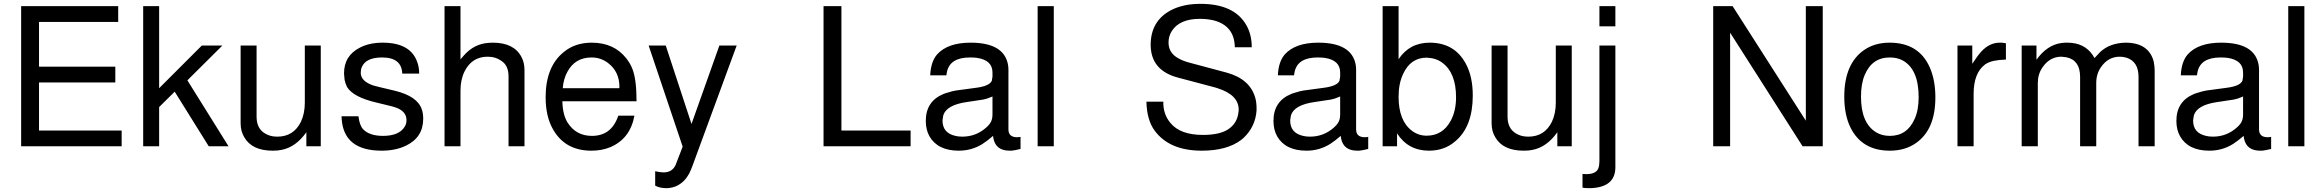

<svg xmlns="http://www.w3.org/2000/svg" viewBox="-20 -761 12080 999"><path d="M183 -332V-82H613V0H90V-729H595V-647H183V-414H580V-332Z M808 -729V-302L1030 -524H1137L955 -343L1169 0H1066L889 -284L808 -204V0H725V-729Z M1649 0H1574V-73Q1519 5 1444 19Q1427 23 1399 23Q1291 23 1251 -47Q1232 -78 1232 -120V-524H1315V-153Q1315 -83 1374 -59Q1395 -50 1423 -50Q1508 -50 1546 -128Q1566 -171 1566 -227V-524H1649Z M2073 -378Q2070 -462 1968 -462Q1885 -462 1863 -413Q1857 -399 1857 -383Q1857 -338 1923 -316L1954 -308L2034 -289Q2153 -260 2175 -191Q2182 -171 2182 -143Q2182 -46 2092 -3Q2038 23 1966 23Q1771 23 1758 -139L1757 -156H1845Q1851 -108 1869 -89Q1902 -54 1973 -54Q2056 -54 2085 -101Q2095 -115 2095 -136Q2095 -181 2041 -201L2022 -207H2021L2014 -209L1936 -228Q1818 -256 1786 -308Q1778 -323 1773 -345L1770 -379Q1770 -472 1854 -514Q1903 -539 1971 -539Q2116 -539 2151 -438Q2161 -412 2161 -378Z M2293 -729H2376V-452L2394 -473Q2447 -533 2522 -538L2544 -539Q2654 -539 2693 -465Q2709 -436 2709 -396V0H2626V-363Q2626 -418 2592 -442Q2560 -466 2518 -466Q2435 -466 2397 -389Q2376 -347 2376 -289V0H2293Z M2906 -234Q2908 -162 2934 -122Q2978 -54 3060 -54Q3162 -54 3197 -159H3281Q3259 -39 3155 5Q3111 23 3057 23Q2921 23 2858 -87Q2819 -154 2819 -255Q2819 -414 2913 -490Q2972 -539 3059 -539Q3175 -539 3239 -457Q3249 -444 3257 -430.5Q3265 -417 3271 -401Q3292 -347 3292 -234ZM3202 -302 3203 -308Q3203 -388 3144 -433Q3106 -462 3058 -462Q2972 -462 2932 -387Q2912 -351 2908 -302Z M3723 -524H3813L3580 110L3576 119V120Q3557 168 3523 193Q3497 213 3463 217Q3458 218 3454 218Q3450 218 3445 218Q3414 218 3389 205V130Q3416 136 3433 136Q3478 136 3496 96L3500 85L3532 2L3355 -524H3444L3578 -116Z M4358 -729V-82H4718V0H4265V-729Z M5290 -49V14Q5262 21 5244 23H5243H5233Q5162 23 5149 -40L5147 -54Q5117 -28 5092 -12Q5036 23 4969 23Q4859 23 4816 -52Q4797 -86 4797 -132Q4797 -234 4889 -272L4900 -276L4934 -286L4953 -290Q4968 -292 4994 -295.5Q5020 -299 5057 -304Q5130 -313 5141 -342V-343V-344L5144 -362V-384Q5144 -448 5063 -460Q5055 -461 5046 -461.5Q5037 -462 5027 -462Q4923 -462 4907 -387L4904 -369H4820Q4823 -440 4856 -478Q4911 -539 5030 -539Q5205 -539 5225 -423Q5226 -417 5226.5 -410.5Q5227 -404 5227 -396V-88Q5227 -47 5272 -47H5274Q5282 -47 5285 -48H5286ZM5144 -259 5134 -255Q5117 -247 5096 -243L5010 -230Q4905 -215 4888 -161L4884 -135V-134Q4884 -69 4951 -54Q4966 -50 4987 -50Q5058 -50 5111 -97Q5124 -108 5132 -120Q5144 -138 5144 -165Z M5463 -729V0H5379V-729Z M6405 -515Q6403 -627 6295 -655Q6261 -663 6223 -663Q6119 -663 6078 -601Q6060 -574 6060 -540Q6060 -484 6114 -456Q6139 -442 6180 -432L6363 -383Q6483 -350 6511 -253Q6518 -229 6518 -200V-186Q6512 -102 6451 -44L6438 -33Q6364 23 6233 23Q6065 23 5988 -81Q5947 -137 5945 -232H6033Q6031 -167 6071 -120Q6122 -59 6239 -59Q6329 -59 6373 -90Q6418 -121 6424 -178Q6425 -180 6425 -185V-191Q6425 -267 6315 -302Q6310 -304 6304 -305.5Q6298 -307 6291 -309L6110 -357Q5968 -394 5967 -527Q5967 -651 6071 -707Q6135 -741 6226 -741Q6402 -741 6465 -630Q6493 -581 6493 -515Z M7099 -49V14Q7071 21 7053 23H7052H7042Q6971 23 6958 -40L6956 -54Q6926 -28 6901 -12Q6845 23 6778 23Q6668 23 6625 -52Q6606 -86 6606 -132Q6606 -234 6698 -272L6709 -276L6743 -286L6762 -290Q6777 -292 6803 -295.5Q6829 -299 6866 -304Q6939 -313 6950 -342V-343V-344L6953 -362V-384Q6953 -448 6872 -460Q6864 -461 6855 -461.5Q6846 -462 6836 -462Q6732 -462 6716 -387L6713 -369H6629Q6632 -440 6665 -478Q6720 -539 6839 -539Q7014 -539 7034 -423Q7035 -417 7035.5 -410.5Q7036 -404 7036 -396V-88Q7036 -47 7081 -47H7083Q7091 -47 7094 -48H7095ZM6953 -259 6943 -255Q6926 -247 6905 -243L6819 -230Q6714 -215 6697 -161L6693 -135V-134Q6693 -69 6760 -54Q6775 -50 6796 -50Q6867 -50 6920 -97Q6933 -108 6941 -120Q6953 -138 6953 -165Z M7174 -729H7257V-453Q7314 -539 7419 -539Q7547 -539 7606 -431Q7643 -364 7643 -264Q7643 -102 7552 -26Q7496 23 7415 23Q7307 23 7249 -67V0H7174ZM7403 -461Q7320 -461 7281 -377Q7257 -327 7257 -258Q7257 -133 7326 -81Q7360 -55 7403 -55Q7487 -55 7529 -134Q7556 -185 7556 -255Q7556 -382 7484 -435Q7452 -459 7403 -461Z M8158 0H8083V-73Q8028 5 7953 19Q7936 23 7908 23Q7800 23 7760 -47Q7741 -78 7741 -120V-524H7824V-153Q7824 -83 7883 -59Q7904 -50 7932 -50Q8017 -50 8055 -128Q8075 -171 8075 -227V-524H8158Z M8302 -524H8385V109Q8385 213 8257 218H8242L8224 217L8214 215V144L8233 145H8234Q8286 145 8297 113Q8302 98 8302 76ZM8385 -729V-624H8302V-729Z M9464 -729V0H9359L8982 -591V0H8894V-729H8995L9376 -133V-729Z M9812 -539Q9964 -539 10021 -410Q10050 -344 10050 -254Q10050 -86 9948 -16Q9892 23 9813 23Q9669 23 9609 -96Q9576 -162 9576 -258Q9576 -431 9681 -502Q9736 -539 9812 -539ZM9813 -462Q9720 -462 9682 -370Q9663 -325 9663 -258Q9663 -121 9741 -73Q9772 -54 9813 -54Q9903 -54 9942 -142Q9963 -188 9963 -255Q9963 -400 9881 -446Q9852 -462 9813 -462Z M10165 -524H10242V-429Q10269 -471 10291 -495Q10333 -539 10385 -539H10396L10417 -536V-451Q10345 -449 10314 -429L10310 -427L10308 -425Q10249 -381 10249 -272V0H10165Z M10499 -524H10576V-450Q10630 -526 10704 -537L10724 -539H10737Q10825 -539 10869 -474L10878 -459L10907 -490Q10957 -537 11039 -539Q11160 -539 11186 -441Q11191 -416 11191 -393V0H11107V-361Q11107 -441 11044 -461Q11026 -466 11010 -466Q10949 -466 10912 -412Q10887 -377 10887 -329V0H10803V-361Q10803 -448 10732 -463L10706 -466Q10645 -466 10607 -410Q10583 -375 10583 -329V0H10499Z M11797 -49V14Q11769 21 11751 23H11750H11740Q11669 23 11656 -40L11654 -54Q11624 -28 11599 -12Q11543 23 11476 23Q11366 23 11323 -52Q11304 -86 11304 -132Q11304 -234 11396 -272L11407 -276L11441 -286L11460 -290Q11475 -292 11501 -295.5Q11527 -299 11564 -304Q11637 -313 11648 -342V-343V-344L11651 -362V-384Q11651 -448 11570 -460Q11562 -461 11553 -461.5Q11544 -462 11534 -462Q11430 -462 11414 -387L11411 -369H11327Q11330 -440 11363 -478Q11418 -539 11537 -539Q11712 -539 11732 -423Q11733 -417 11733.5 -410.5Q11734 -404 11734 -396V-88Q11734 -47 11779 -47H11781Q11789 -47 11792 -48H11793ZM11651 -259 11641 -255Q11624 -247 11603 -243L11517 -230Q11412 -215 11395 -161L11391 -135V-134Q11391 -69 11458 -54Q11473 -50 11494 -50Q11565 -50 11618 -97Q11631 -108 11639 -120Q11651 -138 11651 -165Z M11970 -729V0H11886V-729Z"/></svg>

Font: Ekushey Lal Sabuj Normal
Style: Regular
Weight: 400
Designer: Al Mamun Sumon
Foundry: Al Mamun Sumon
Version: Version 1.0